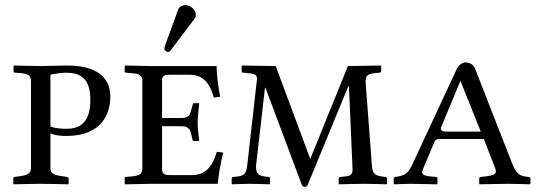

<svg xmlns="http://www.w3.org/2000/svg" viewBox="-20 -718 2094 750"><path d="M177 -426C192 -430 223 -434 237 -434C292 -434 333 -414 333 -328C333 -251 302 -215 242 -215C222 -215 197 -216 177 -224ZM101 -62C101 -43 90 -34 59 -30L38 -27C34 -26 32 -25 32 -21V0L33 2C33 2 108 0 136 0C167 0 247 2 247 2L248 0V-21C248 -25 245 -26 241 -27L221 -30C189 -35 177 -40 177 -62V-197C195 -189 215 -187 240 -187C382 -187 411 -280 411 -340C411 -392 385 -462 243 -462C206 -462 166 -460 138 -460C109 -460 50 -462 35 -462L33 -461V-439C33 -437 34 -434 40 -434C87 -431 101 -429 101 -398Z M826 -460H640H568L468 -462L467 -460V-438C467 -437 467 -435 473 -434L496 -432C524 -430 536 -424 536 -401V-60C536 -40 527 -32 496 -29L473 -27C468 -27 467 -24 467 -22V0L468 2L567 0H831C833 -32 840 -73 852 -122L827 -125C811 -74 789 -34 728 -34H642C624 -34 613 -39 613 -58V-225H688C714 -225 723 -214 727 -194L732 -172C732 -169 734 -167 739 -167H756L758 -169C756 -192 752 -213 752 -238C752 -262 756 -290 758 -312C758 -314 758 -315 756 -315H739C735 -315 733 -313 733 -310L727 -289C723 -269 716 -257 688 -257H613V-405C613 -422 623 -426 642 -426H722C786 -426 805 -373 815 -337L840 -340C833 -378 827 -417 826 -460ZM704 -698C693 -698 680 -692 676 -681L624 -538C623 -535 622 -530 622 -529C622 -522 629 -515 637 -515C641 -515 645 -519 648 -523L740 -645C744 -650 745 -655 745 -660C745 -680 724 -698 704 -698Z M1341 -382H1343L1357 -61C1358 -40 1353 -31 1331 -29L1310 -27C1306 -27 1303 -25 1303 -21V0L1305 2C1305 2 1375 0 1403 0C1433 0 1490 2 1490 2L1492 0V-21C1492 -25 1487 -27 1483 -27C1449 -31 1436 -35 1433 -69L1409 -385C1406 -425 1411 -430 1461 -434C1467 -434 1469 -436 1469 -442V-460L1467 -462L1339 -460L1192 -97L1057 -460L926 -462L924 -459V-438C924 -436 926 -434 932 -434C971 -431 984 -429 984 -410L946 -74C942 -34 931 -30 893 -27C889 -27 885 -25 885 -21V0L886 2C886 2 929 0 957 0C987 0 1034 2 1034 2L1035 0V-21C1035 -25 1031 -27 1028 -27C988 -30 980 -39 980 -69L1015 -375H1017L1159 4C1161 9 1166 12 1171 12C1175 12 1180 9 1182 4Z M1677 -164C1679 -171 1686 -175 1699 -175H1870L1915 -59C1916 -55 1917 -51 1917 -48C1917 -35 1900 -32 1877 -29L1859 -27C1855 -27 1852 -24 1852 -21V0L1854 2C1854 2 1938 0 1966 0C1996 0 2049 2 2049 2L2052 0V-21C2052 -24 2051 -26 2044 -27C2011 -30 1999 -36 1982 -76L1836 -449C1829 -466 1817 -474 1796 -474C1787 -474 1771 -464 1764 -448L1588 -70C1571 -34 1549 -30 1524 -27C1521 -27 1518 -24 1518 -21V0L1520 2C1520 2 1565 0 1585 0C1604 0 1687 2 1687 2L1689 0V-21C1689 -24 1686 -27 1683 -27L1670 -28C1645 -30 1629 -33 1629 -46C1629 -49 1631 -54 1633 -59ZM1858 -204H1722C1702 -204 1702 -213 1702 -218L1778 -401H1779Z"/></svg>

Font: Linux Libertine O C
Style: Regular
Weight: 400
Designer: Philipp H. Poll
Foundry: Philipp H. Poll
Version: Version 4.0.3